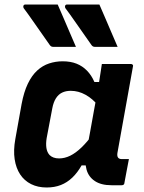

<svg xmlns="http://www.w3.org/2000/svg" viewBox="-20 -822 640 852"><path d="M236 -802Q250 -770 263.5 -738.5Q277 -707 290.5 -675.5Q304 -644 317 -614Q292 -614 269 -614Q246 -614 217 -614Q211 -614 207.5 -616Q204 -618 201 -622Q179 -654 160 -680.5Q141 -707 123.5 -732.5Q106 -758 85 -786Q82 -791 84 -796.5Q86 -802 93 -802Q122 -802 143 -802Q164 -802 186 -802Q208 -802 236 -802ZM421 -802Q435 -770 448.5 -738.5Q462 -707 475.5 -675.5Q489 -644 502 -614Q477 -614 454 -614Q431 -614 402 -614Q396 -614 392.5 -616Q389 -618 386 -622Q364 -654 345 -680.5Q326 -707 308.5 -732.5Q291 -758 270 -786Q267 -791 269 -796.5Q271 -802 278 -802Q307 -802 328 -802Q349 -802 371 -802Q393 -802 421 -802ZM258 -550Q293 -550 319.5 -539.5Q346 -529 366 -508.5Q386 -488 399 -458H433L416 -353Q391 -384 359.5 -401.5Q328 -419 294 -419Q272 -419 255.5 -411Q239 -403 228 -385.5Q217 -368 212 -341L187 -209Q183 -184 186 -165Q189 -146 200 -134Q207 -127 217.5 -123Q228 -119 242 -119Q267 -119 291.5 -131Q316 -143 341.5 -167.5Q367 -192 395 -230L369 -88H342Q324 -56 301 -34Q278 -12 250 -1Q222 10 187 10Q148 10 118 -5Q88 -20 69.5 -48Q51 -76 45 -115.5Q39 -155 48 -205L76 -361Q86 -414 103.5 -450.5Q121 -487 145 -509Q169 -531 198 -540.5Q227 -550 258 -550ZM432 -538Q465 -538 497 -538Q529 -538 561 -538Q564 -538 566.5 -536.5Q569 -535 570 -533Q571 -531 570 -527Q559 -462 546.5 -396Q534 -330 523 -265.5Q512 -201 501 -143Q499 -129 504 -122.5Q509 -116 521 -116Q524 -116 527 -116Q530 -116 533 -116H552Q547 -90 542 -63.5Q537 -37 532 -10Q532 -5 528.5 -2.5Q525 0 520 0Q512 0 498.5 0Q485 0 475 0Q429 0 401 -18.5Q373 -37 364 -69.5Q355 -102 363 -145Q372 -193 380.5 -240Q389 -287 397.5 -334.5Q406 -382 415 -429Q418 -446 420.5 -463Q423 -480 426 -498.5Q429 -517 432 -538Z"/></svg>

Font: RecMonoLinear Nerd Font Mono
Style: Bold Italic
Weight: 700
Italic angle: -10°
Monospace: yes
Version: Version 1.085; ttfautohint (v1.8.4.7-5d5b);Nerd Fonts 3.2.1